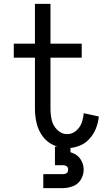

<svg xmlns="http://www.w3.org/2000/svg" viewBox="-20 -755 540 989"><path d="M203 214V142H303Q331 142 331 119Q331 96 303 96H263V0H343V29Q350 31 356 34Q382 44 396.5 68Q411 92 411 119Q411 146 396.5 170Q382 194 356 204Q330 214 303 214ZM326 8Q289 8 254.5 -8Q220 -24 198.5 -54.5Q177 -85 168.5 -121Q160 -157 160 -194V-458H51V-530H160V-735H240V-530H401V-458H240V-194Q240 -165 246.5 -136.5Q253 -108 275 -86Q297 -64 326 -64Q351 -64 371.5 -81Q392 -98 400.5 -122Q409 -146 411 -172L489 -155Q486 -123 474 -93Q462 -63 440 -39Q418 -15 387.5 -3.5Q357 8 326 8Z"/></svg>

Font: Iosevka SS08
Style: Regular
Weight: 400
Monospace: yes
Designer: Belleve Invis
Foundry: Belleve Invis
Version: 2.1.0; ttfautohint (v1.8.2)